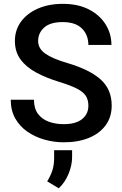

<svg xmlns="http://www.w3.org/2000/svg" viewBox="-20 -741 645 1013"><path d="M446.3 -183.1Q446.3 -212.4 433.8 -233.4Q421.4 -254.4 388.4 -272Q355.5 -289.6 293.5 -308.6Q226.1 -329.1 173.1 -357.2Q120.1 -385.3 89.4 -426Q58.6 -466.8 58.6 -524.9Q58.6 -582.5 90.6 -626.5Q122.6 -670.4 179.7 -695.6Q236.8 -720.7 312 -720.7Q391.6 -720.7 448.7 -691.4Q505.9 -662.1 536.9 -612.8Q567.9 -563.5 567.9 -503.9H446.3Q446.3 -556.2 412.6 -590.3Q378.9 -624.5 310.5 -624.5Q245.1 -624.5 213.1 -595.7Q181.2 -566.9 181.2 -524.9Q181.2 -484.9 218.8 -458.3Q256.3 -431.6 334.5 -408.7Q452.6 -374 511 -321.8Q569.3 -269.5 569.3 -184.1Q569.3 -124 537.8 -80.6Q506.3 -37.1 449.5 -13.7Q392.6 9.8 315.9 9.8Q264.6 9.8 215.1 -4.2Q165.5 -18.1 125 -45.9Q84.5 -73.7 60.5 -116Q36.6 -158.2 36.6 -214.8H159.2Q159.2 -168.9 180.2 -140.6Q201.2 -112.3 236.8 -99.1Q272.5 -85.9 315.9 -85.9Q380.4 -85.9 413.3 -112.8Q446.3 -139.6 446.3 -183.1ZM360.4 51.3V87.9Q360.4 130.4 341.6 176.3Q322.8 222.2 290 252.4L229 215.8Q246.1 188.5 255.9 159.2Q265.6 129.9 265.6 92.3V51.3Z"/></svg>

Font: Vazirmatn RD UI FD Medium
Style: Regular
Weight: 500
Designer: Saber Rastikerdar
Foundry: Saber Rastikerdar
Version: Version 33.003